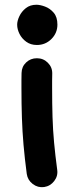

<svg xmlns="http://www.w3.org/2000/svg" viewBox="-20 -607 325 813"><path d="M52.7 -502.4Q52.7 -518.6 62 -538.3Q71.3 -558.1 89.4 -572.5Q107.4 -586.9 134.3 -586.9Q149.9 -586.9 170.9 -579.1Q191.9 -571.3 207.5 -553Q223.1 -534.7 223.1 -502.9Q223.1 -467.3 197.8 -441.9Q172.4 -416.5 136.2 -416.5Q109.9 -416.5 91.1 -430.2Q72.3 -443.8 62.5 -463.6Q52.7 -483.4 52.7 -502.4ZM166.5 185.1Q140.1 188.5 118.7 172.1Q97.2 155.8 93.3 129.4Q84.5 62.5 79.6 6.3Q74.7 -49.8 72.8 -107.7Q70.8 -165.5 70.8 -236.8Q70.8 -251 70.8 -266.4Q70.8 -281.7 71.3 -297.9Q71.8 -324.7 90.6 -342.5Q109.4 -360.4 136.2 -360.4Q163.6 -360.4 182.6 -341.3Q201.7 -322.3 201.2 -295.4Q200.7 -280.8 200.7 -265.9Q200.7 -251 200.7 -236.8Q200.7 -167 202.4 -111.6Q204.1 -56.2 209 -3.4Q213.9 49.3 222.2 111.8Q226.1 138.2 209.5 159.7Q192.9 181.2 166.5 185.1Z"/></svg>

Font: Mikhak Bold
Style: Regular
Weight: 700
Designer: Amin Abedi
Version: Version 3.3